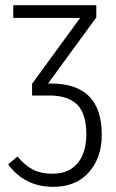

<svg xmlns="http://www.w3.org/2000/svg" viewBox="-20 -705 446 736"><path d="M175.8 -384.8Q370.1 -384.8 370.1 -189Q370.1 -99.6 320.3 -44.2Q270.5 11.2 184.1 11.2Q74.2 11.2 11.2 -75.2L46.9 -105Q77.1 -69.3 107.7 -54.2Q138.2 -39.1 181.2 -39.1Q244.1 -39.1 277.6 -79.6Q311 -120.1 311 -189.9Q311 -269.5 275.6 -304.2Q240.2 -338.9 169.9 -338.9H103V-383.8L287.1 -636.2H30.8V-685.1H349.1V-638.2L164.1 -384.8Z"/></svg>

Font: Fira Sans Compressed Light
Style: Regular
Weight: 300
Width: 1
Designer: Carrois Corporate & Edenspiekermann AG
Foundry: Carrois Corporate GbR & Edenspiekermann AG
Version: Version 4.203;PS 004.203;hotconv 1.0.88;makeotf.lib2.5.64775